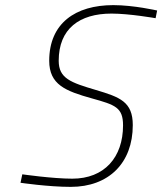

<svg xmlns="http://www.w3.org/2000/svg" viewBox="-20 -721 633 749"><path d="M593 -680C593 -680 502 -701 422 -701C274 -701 172 -630 172 -484C172 -391 235 -366 339 -337C429 -312 460 -302 460 -232C460 -107 387 -24 262 -24C185 -24 67 -41 67 -41L60 -8C60 -8 168 8 256 8C404 8 498 -85 498 -233C498 -324 448 -342 354 -370C256 -399 209 -415 209 -484C209 -609 290 -668 415 -668C485 -668 587 -650 587 -650L593 -680Z"/></svg>

Font: RazerF5 Thin
Style: Italic
Weight: 250
Foundry: Razer Inc.
Version: Version 2